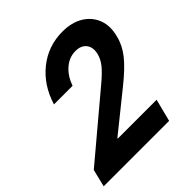

<svg xmlns="http://www.w3.org/2000/svg" viewBox="-204 -817 949 949"><g transform="rotate(-45 270.5 -342.5)"><path d="M-18.3 0 4.2 -91.7 324.2 -360.8Q372.5 -400.8 394.2 -427.9Q415.8 -455 422.5 -482.5Q432.5 -522.5 413.8 -547.1Q395 -571.7 355.8 -571.7Q312.5 -571.7 277.5 -541.7Q242.5 -511.7 224.2 -460H94.2Q125.8 -563.3 202.1 -624.2Q278.3 -685 378.3 -685Q443.3 -685 487.5 -657.9Q531.7 -630.8 549.6 -584.2Q567.5 -537.5 551.7 -477.5Q540 -428.3 505.4 -384.2Q470.8 -340 399.2 -282.5L198.3 -120.8L197.5 -117.5H469.2L439.2 0Z"/></g></svg>

Font: Funnel Sans Light
Style: Bold Italic
Weight: 700
Italic angle: -14.036°
Version: Version 1.000